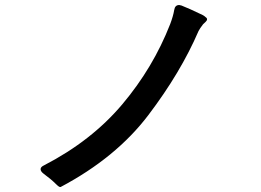

<svg xmlns="http://www.w3.org/2000/svg" viewBox="-20 -752 1040 766"><path d="M204 -17Q184 -37 154 -59Q142 -68 142 -77Q142 -86 155 -92Q345 -190 468 -336Q591 -482 659 -656Q671 -688 675 -712Q678 -732 695 -732L704 -730Q737 -717 778 -697Q793 -691 801 -683Q806 -680 806 -675Q806 -670 800.5 -665Q795 -660 790 -655Q777 -638 772 -628Q701 -463 572 -293Q443 -123 222 -6Q219 -5 214.5 -8Q210 -11 204 -17Z"/></svg>

Font: Shippori Gothic B2 Bold
Style: Regular
Weight: 700
Designer: FONTDASU
Foundry: FONTDASU / Google Inc. / but / Adobe
Version: Version 1.130